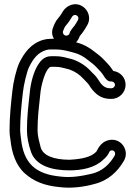

<svg xmlns="http://www.w3.org/2000/svg" viewBox="-20 -880 637 905"><path d="M319 -743.7C319 -743.7 310.2 -730.8 310 -729.9C306.4 -717.5 305.5 -716.9 300.2 -714.1C286.1 -706.5 273.7 -720.9 276.7 -732C282.3 -747 284.6 -753.1 292.9 -762.6C305.3 -776.8 312.3 -789.1 320.1 -801.6C331.3 -819.1 357.9 -804.4 347.1 -785.1L342.1 -776.1C335.7 -764.5 328.4 -754.3 319 -743.7ZM323.8 -669.9C341.4 -679.4 351.1 -694.8 356.2 -710.2C369.2 -725 380.5 -742.2 390.5 -760.1C411.6 -794.9 395.4 -833.7 368.7 -850.2C332.5 -872.7 294 -853.4 277.9 -828.4C268.7 -813.8 264.6 -806.2 255.1 -795.4C241 -779.1 235.1 -763.4 229.6 -748.8C215 -709.8 243 -674.3 273.7 -665.1C289.3 -660.4 307.4 -661.2 323.8 -669.9ZM506 -496C514.6 -496 522 -488.3 522 -480.5C522 -472.1 513.8 -464 506 -464H499C471.7 -464 457.6 -480.7 441.3 -507.1C431.2 -523.4 422.5 -528.9 411.5 -540.8C388.6 -566.6 358.3 -588.3 320.9 -600.7C320.1 -601 318.9 -601.3 318.2 -601.4C296.8 -606 276 -615 242 -615H220C188.9 -615 170.5 -591.9 162.3 -579C138.6 -545.8 124.1 -487.4 120.1 -441.3C114 -384.4 107 -330.5 107 -266C107 -232.3 115.3 -197.3 123 -174C143.8 -93.9 233.4 -77 308 -77C367.2 -77 427.7 -89.6 465.8 -126.4C499.3 -154.5 490.9 -167.7 503.4 -170.7C519.2 -174.5 526.8 -157.8 520.3 -146.4C497.1 -105.8 462.2 -72.8 413.3 -61.3C371.3 -51.5 318.1 -40.9 264.8 -47.8C147.9 -59 90.7 -109.5 78.9 -227.5C77.6 -240.7 75 -253.4 75 -265C75 -327.8 81.4 -385.9 87.9 -444.4C91.2 -478 106.7 -542.5 116.5 -563C137.3 -604.8 158.5 -631.9 197.1 -644C204.9 -646.2 211.4 -647 220 -647H242C273.6 -647 298.3 -639.8 327.5 -631.9C355.7 -624.3 375.3 -613 396.3 -595.5C414.6 -581.3 421.6 -577 435.6 -562.1C451.7 -544.4 456.8 -541.3 467 -525.5C473.6 -515.2 484.7 -496 501 -496ZM514.3 -545.5C512.8 -547.6 510.4 -550.8 508.5 -553.3C495.9 -572.7 485.4 -581.6 472.4 -595.9C455 -614.5 444.2 -621.7 427.7 -634.5C403.8 -654.2 375.5 -670.8 340.5 -680.1C312.5 -687.8 281.4 -697 242 -697H220C207.1 -697 195.2 -695.5 182.9 -692C124.5 -674 94.5 -631 71.5 -585C56.1 -552.6 42.1 -489.7 38.1 -449.6C31.7 -391.8 25 -331 25 -265C25 -250.9 26.4 -236.5 29.2 -221.4C35.5 -160 54.2 -101.2 97.3 -62.4C139.5 -24.7 190.3 -4.9 259.2 1.8C318.7 9.4 379.4 0.2 425.3 -12.8C489.4 -28.3 534.9 -71.7 563.4 -121C593.3 -169.5 550.4 -233.6 491.6 -219.3C449.5 -209.1 437.8 -168.1 433.4 -164.5C432.9 -164.1 431.9 -163.3 431.3 -162.7C408.4 -139.8 366 -130 307.4 -127C233.8 -127.2 181.4 -146.4 171.3 -187.1C165.5 -209.9 157 -238.1 157 -266C157 -326.9 163.7 -379.3 169.9 -436.6C173.2 -476.7 189.6 -531.5 203.2 -550.3C210.2 -560 214.9 -565 220 -565H242C266.2 -565 277.9 -559.2 306.3 -552.9C334 -543.3 356.2 -527.8 374.5 -507.2C389.1 -491.3 391.5 -490.7 399.2 -480.1C415.5 -453.8 444.3 -414 499 -414H506C542.7 -414 572 -444.8 572 -480.5C572 -514 547 -541 514.3 -545.5Z"/></svg>

Font: HoneyBee
Style: Str
Weight: 700
Foundry: Cannot Into Space Fonts
Version: Version 0.89